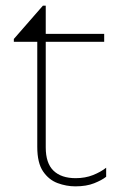

<svg xmlns="http://www.w3.org/2000/svg" viewBox="-20 -650 435 680"><path d="M356 -24Q341 -12 313.5 -1Q286 10 247 10Q215 10 184 -1.5Q153 -13 132.5 -43Q112 -73 112 -130V-502H29V-512L132 -630H142V-530H349V-502H142V-128Q142 -72 169.5 -45.5Q197 -19 248 -19Q282 -19 309.5 -30Q337 -41 356 -56Z"/></svg>

Font: Roundo Variable
Style: Regular
Weight: 200
Designer: Shiva Nallaperumal
Foundry: Indian Type Foundry
Version: Version 2.000